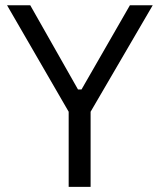

<svg xmlns="http://www.w3.org/2000/svg" viewBox="-20 -724 619 744"><path d="M246.1 0V-291L7.3 -703.6H97.2L282.2 -377.4H295.9L483.4 -703.6H571.8L331.1 -291V0Z"/></svg>

Font: Metrophobic
Style: Regular
Weight: 400
Designer: Vernon Adams
Foundry: Vernon Adams
Version: Version 3.200; ttfautohint (v1.8.4.7-5d5b);gftools[0.9.23]